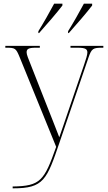

<svg xmlns="http://www.w3.org/2000/svg" viewBox="-20 -786 591 1046"><path d="M189 -616V-606H193C235 -653 292 -719 320 -756V-766H275C250 -719 217 -661 189 -616ZM351 -616V-606H355C397 -653 454 -719 482 -756V-766H437C412 -719 379 -661 351 -616ZM49 230V240H52C218 240 235 194 305 -12L462 -472C479 -522 487 -526 538 -526H543V-536H364V-526H405C447 -526 456 -517 456 -500C456 -487 448 -462 438 -433L351 -178C333 -123 317 -80 303 -38C287 -82 249 -174 226 -234L152 -422C133 -470 125 -488 125 -501C125 -518 134 -526 174 -526H197V-536H9V-526H15C62 -526 67 -523 86 -477L286 14C221 198 201 228 49 230Z"/></svg>

Font: Noto Serif Display ExtraLight
Style: Regular
Weight: 200
Designer: Monotype Design Team
Foundry: Monotype Imaging Inc.
Version: Version 2.009